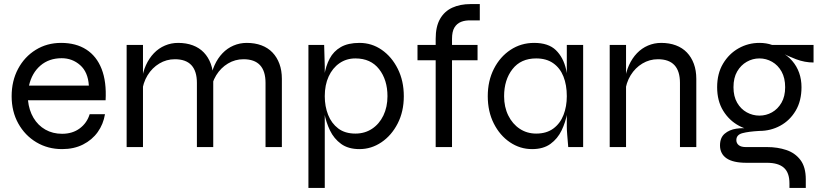

<svg xmlns="http://www.w3.org/2000/svg" viewBox="-20 -720 4032 940"><path d="M419 -161H494Q486 -112 458.5 -73.5Q431 -35 386.5 -12.5Q342 10 284 10Q214 10 158 -23.5Q102 -57 69.5 -115.5Q37 -174 37 -249Q37 -324 68.5 -383Q100 -442 155 -476Q210 -510 279 -510Q352 -510 402.5 -477.5Q453 -445 477.5 -382.5Q502 -320 497 -229H117Q122 -180 144 -143Q166 -106 202 -85.5Q238 -65 284 -65Q335 -65 370.5 -91.5Q406 -118 419 -161ZM282 -435Q220 -435 178 -399Q136 -363 122 -301H415Q411 -367 372.5 -401Q334 -435 282 -435Z M600 -500H680V0H600ZM852 -510Q892 -510 924 -498Q956 -486 978 -463Q1000 -440 1012 -407.5Q1024 -375 1024 -334V0H944V-314Q944 -372 917 -401Q890 -430 836 -430Q795 -430 760 -409Q725 -388 702.5 -351.5Q680 -315 675 -267L674 -325Q679 -367 694.5 -401Q710 -435 733.5 -459.5Q757 -484 787.5 -497Q818 -510 852 -510ZM1188 -510Q1228 -510 1260 -498Q1292 -486 1314 -463Q1336 -440 1348 -407.5Q1360 -375 1360 -334V0H1280V-314Q1280 -372 1253 -401Q1226 -430 1172 -430Q1131 -430 1096 -409Q1061 -388 1038.5 -351.5Q1016 -315 1011 -267L1010 -325Q1015 -367 1030.5 -401Q1046 -435 1069.5 -459.5Q1093 -484 1123.5 -497Q1154 -510 1188 -510Z M1740 10Q1685 10 1650 -15.5Q1615 -41 1595.5 -81.5Q1576 -122 1568 -166.5Q1560 -211 1560 -249Q1560 -303 1567.5 -350Q1575 -397 1594 -433Q1613 -469 1648.5 -489.5Q1684 -510 1740 -510Q1800 -510 1849 -476Q1898 -442 1927.5 -383Q1957 -324 1957 -249Q1957 -174 1927 -115.5Q1897 -57 1847.5 -23.5Q1798 10 1740 10ZM1720 -66Q1766 -66 1801.5 -89.5Q1837 -113 1857 -154.5Q1877 -196 1877 -249Q1877 -329 1836 -381.5Q1795 -434 1720 -434Q1676 -434 1642 -410.5Q1608 -387 1589 -345.5Q1570 -304 1570 -249Q1570 -199 1586.5 -157.5Q1603 -116 1636 -91Q1669 -66 1720 -66ZM1490 -500H1567L1570 -395V200H1490Z M2024 -500H2318V-425H2024ZM2283 -700H2329V-620H2283Q2258 -621 2237.5 -613Q2217 -605 2205 -585.5Q2193 -566 2193 -530V0H2113V-530Q2113 -590 2134.5 -627.5Q2156 -665 2194.5 -682.5Q2233 -700 2283 -700Z M2585 10Q2526 10 2476.5 -23.5Q2427 -57 2397.5 -115.5Q2368 -174 2368 -249Q2368 -324 2398 -383Q2428 -442 2479.5 -476Q2531 -510 2595 -510Q2665 -510 2701.5 -474.5Q2738 -439 2751.5 -380Q2765 -321 2765 -249Q2765 -211 2757 -166.5Q2749 -122 2729.5 -81.5Q2710 -41 2675 -15.5Q2640 10 2585 10ZM2605 -66Q2656 -66 2689.5 -91Q2723 -116 2739 -157.5Q2755 -199 2755 -249Q2755 -304 2738.5 -345.5Q2722 -387 2688.5 -410.5Q2655 -434 2605 -434Q2530 -434 2489 -381.5Q2448 -329 2448 -249Q2448 -196 2468.5 -154.5Q2489 -113 2524.5 -89.5Q2560 -66 2605 -66ZM2755 -500H2835V0H2762Q2762 0 2760.5 -18Q2759 -36 2757 -60Q2755 -84 2755 -100Z M2965 -500H3045V0H2965ZM3217 -510Q3257 -510 3289 -498Q3321 -486 3343 -463Q3365 -440 3377 -407.5Q3389 -375 3389 -334V0H3309V-314Q3309 -372 3282 -401Q3255 -430 3201 -430Q3160 -430 3125 -409Q3090 -388 3067.5 -351.5Q3045 -315 3040 -267L3039 -325Q3044 -367 3059.5 -401Q3075 -435 3098.5 -459.5Q3122 -484 3152.5 -497Q3183 -510 3217 -510Z M3698 -79Q3645 -79 3597.5 -104.5Q3550 -130 3520.5 -178Q3491 -226 3491 -293Q3491 -360 3520 -408.5Q3549 -457 3596 -483.5Q3643 -510 3698 -510Q3715 -510 3730.5 -507.5Q3746 -505 3760 -500H3963V-414Q3920 -414 3877.5 -430Q3835 -446 3805 -463L3801 -467Q3836 -448 3858.5 -422Q3881 -396 3892.5 -363.5Q3904 -331 3904 -293Q3904 -226 3875.5 -178Q3847 -130 3800 -104.5Q3753 -79 3698 -79ZM3845 200V178Q3845 125 3817.5 101Q3790 77 3735 77H3635Q3602 77 3577.5 71.5Q3553 66 3537 55Q3521 44 3513 28Q3505 12 3505 -8Q3505 -46 3528 -65.5Q3551 -85 3585 -90Q3619 -95 3650 -90L3698 -79Q3644 -76 3614.5 -68Q3585 -60 3585 -34Q3585 -19 3596.5 -9.5Q3608 0 3631 0H3735Q3787 0 3830 14.5Q3873 29 3899 63.5Q3925 98 3925 158V200ZM3698 -154Q3731 -154 3759.5 -170Q3788 -186 3806 -217Q3824 -248 3824 -293Q3824 -338 3806.5 -369.5Q3789 -401 3760 -417.5Q3731 -434 3698 -434Q3665 -434 3636 -417.5Q3607 -401 3589 -370Q3571 -339 3571 -293Q3571 -248 3589 -217Q3607 -186 3636 -170Q3665 -154 3698 -154Z"/></svg>

Font: Syne
Style: Regular
Weight: 400
Designer: Lucas Descroix
Foundry: Bonjour Monde
Version: Version 2.200